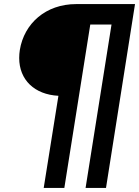

<svg xmlns="http://www.w3.org/2000/svg" viewBox="-20 -720 681 940"><path d="M353 -700C204 -700 98 -605 77 -475C75 -462 74 -449 74 -436C74 -329 149 -257 266 -251L194 200H295L422 -600H526L399 200H499L641 -700Z"/></svg>

Font: Arthouse Owned
Style: Bold Italic
Weight: 700
Italic angle: -10°
Designer: Jeremy Tribby
Foundry: Tribby Type
Version: Version 1.000;PS 001.000;hotconv 1.0.88;makeotf.lib2.5.64775